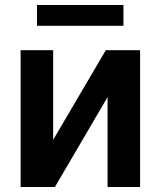

<svg xmlns="http://www.w3.org/2000/svg" viewBox="-20 -750 646 773"><path d="M544 -548V3H413V-359L201 3H63V-548H194V-187L406 -548ZM129 -646V-730H477V-646Z"/></svg>

Font: Sinter Bold
Style: Regular
Weight: 700
Foundry: Adobe & rsms
Version: Version 1.000